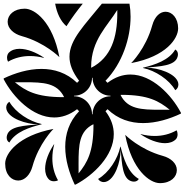

<svg xmlns="http://www.w3.org/2000/svg" viewBox="-0 -1020 1000 1040"><g transform="rotate(90 500.0 -500.0)"><path d="M248.1 -949.3C306.3 -915.7 330.9 -839.4 346.7 -774.6L348.2 -774.2C362.1 -841 410.4 -915.7 468.6 -949.3C462.1 -960.6 449.9 -966.3 437.7 -966.3C434.3 -966.3 430.9 -965.9 427.6 -965C377.8 -951.7 347.5 -859 346.3 -792.4C339.1 -865.5 337.5 -948.5 287 -962C282.8 -963.2 278.5 -963.8 274.4 -963.8C263.7 -963.8 254 -959.6 248.1 -949.3ZM531.4 -50.7C537.9 -39.4 550.1 -33.6 562.4 -33.6C565.7 -33.6 569.1 -34.1 572.4 -35C622.2 -48.3 652.5 -140.9 653.7 -207.6C660.9 -134.5 662.5 -51.5 713 -38C717.2 -36.8 721.5 -36.2 725.6 -36.2C736.3 -36.2 746 -40.4 752 -50.7C693.7 -84.3 669.2 -160.6 653.3 -225.4L651.8 -225.7C637.9 -159 589.6 -84.3 531.4 -50.7ZM0 -551.8C114.6 -459.8 194.3 -376.3 287 -376.3C326.9 -376.3 369.1 -391.7 417.5 -428.5L428.5 -417.5C373.9 -360.9 353.3 -293.2 353.3 -224.6C353.3 -153.6 375.4 -81.6 404.7 -20H409.2C506.6 -71.2 616.3 -176.7 616.3 -293.5C616.3 -334 603.1 -376 571.5 -417.5L582.5 -428.5C639.1 -373.9 706.8 -353.3 775.4 -353.3C846.4 -353.3 918.4 -375.4 980 -404.7V-409.2C928.8 -506.6 823.3 -616.3 706.5 -616.3C665.9 -616.3 624 -603.1 582.5 -571.5L571.5 -582.5C626.1 -639.1 646.7 -706.8 646.7 -775.4C646.7 -846.4 624.6 -918.3 595.3 -980H590.8C493.4 -928.8 383.7 -823.3 383.7 -706.5C383.7 -665.9 396.9 -624 428.5 -582.5L417.5 -571.5C322.6 -663 185.9 -707.3 70.4 -707.3C45.8 -707.3 22.1 -705.3 0 -701.3ZM401.3 -498.5V-501.5C429.2 -501.5 454.4 -513.3 472.1 -532.2C488.5 -549.6 498.5 -573 498.5 -598.7H501.5C501.5 -570.8 513.3 -545.6 532.2 -527.9C549.6 -511.5 573 -501.5 598.8 -501.5V-498.5C570.8 -498.5 545.6 -486.7 527.9 -467.8C511.5 -450.4 501.5 -427 501.5 -401.2H498.5C498.5 -429.2 486.7 -454.4 467.8 -472.1C450.4 -488.5 427 -498.5 401.3 -498.5ZM774.3 -651.8C841 -637.9 915.7 -589.6 949.3 -531.4C960.6 -537.9 966.4 -550.1 966.4 -562.3C966.4 -565.7 965.9 -569.1 965 -572.4C951.7 -622.2 859.1 -652.5 792.4 -653.7C865.5 -660.9 948.5 -662.5 962 -713C963.2 -717.2 963.8 -721.5 963.8 -725.6C963.8 -736.3 959.6 -746 949.3 -751.9C915.7 -693.7 839.4 -669.2 774.6 -653.3ZM33.9 -635.3 53 -635.4C181.8 -635 291 -602.8 347.2 -494.2L341.3 -493.7C196.7 -494 119.9 -583.1 33.9 -635.3ZM0 -298.7C52.2 -308.2 95.5 -328.7 122 -360C76.7 -388.6 36.6 -418.9 0 -448.2ZM27 -134C27 -74.9 61.4 -41.4 97.9 -41.4C134.7 -41.4 163.7 -74.7 175.5 -117.7C210.2 -243.4 289.5 -321.7 289.5 -321.7C99.5 -285.7 27 -189 27 -134ZM685.8 -956.5C706.8 -920.2 716.5 -879.5 716.5 -837.9C716.5 -812.8 713 -787.3 706.3 -762.2L707.7 -761.8C736.6 -804.8 755.6 -853.7 755.6 -893.9C755.6 -917.3 749.1 -937.7 734.5 -952.4C728.1 -958.7 717.9 -961.9 707.6 -961.9C699.9 -961.9 692 -960.1 685.8 -956.5ZM493.7 -658.7C494 -803.3 527.4 -860.7 574.3 -919.1C574.4 -912.7 574.4 -906.3 574.4 -900C574.4 -888.6 574.5 -877.6 574.5 -866.9C574.5 -764.1 570.9 -690.8 494.2 -652.8ZM244.4 -106.1C244.4 -82.7 250.9 -62.3 265.5 -47.6C271.9 -41.3 282.1 -38.1 292.4 -38.1C300.2 -38.1 308 -39.9 314.2 -43.5C293.2 -79.8 283.5 -120.5 283.5 -162.1C283.5 -187.2 287 -212.7 293.7 -237.8L292.3 -238.2C263.4 -195.2 244.4 -146.4 244.4 -106.1ZM425.5 -133.1C425.5 -235.9 429.1 -309.2 505.8 -347.2L506.3 -341.3C506 -196.7 472.6 -139.2 425.7 -80.9C425.6 -87.3 425.6 -93.7 425.6 -100C425.6 -111.4 425.5 -122.4 425.5 -133.1ZM761.8 -292.3C804.8 -263.4 853.7 -244.4 893.9 -244.4C917.3 -244.4 937.7 -250.9 952.4 -265.5C958.7 -271.9 961.9 -282.1 961.9 -292.4C961.9 -300.1 960.1 -308 956.5 -314.2C920.2 -293.2 879.5 -283.5 837.9 -283.5C812.8 -283.5 787.3 -287 762.2 -293.7ZM652.8 -505.8 658.7 -506.3C803.3 -506 860.8 -472.6 919.1 -425.7C912.7 -425.6 906.3 -425.6 900 -425.6C888.6 -425.6 877.6 -425.5 866.9 -425.5C764.1 -425.5 690.8 -429.1 652.8 -505.8ZM678.3 -289.5C714.3 -99.5 811 -28 866 -28C926.3 -28 957.9 -62.4 957.9 -98.8C957.9 -135.2 924.9 -163.8 882.3 -175.5C756.6 -210.2 678.3 -289.5 678.3 -289.5ZM710.5 -678.2C900.5 -714.2 972 -811 972 -866C972 -926.3 937.6 -957.9 901.2 -957.9C864.8 -957.9 836.2 -924.9 824.5 -882.2C789.8 -756.5 710.5 -678.2 710.5 -678.2ZM43.6 -897C43.6 -868.5 66.3 -838.7 117.8 -824.5C243.5 -789.8 321.8 -710.5 321.8 -710.5C285.8 -900.5 188.4 -964.9 133.8 -964.9C77.5 -964.9 43.6 -931.9 43.6 -897Z"/></g></svg>

Font: GlukFrames07
Style: Medium
Weight: 500
Monospace: yes
Designer: gluk
Foundry: gluk
Version: Version 1.00